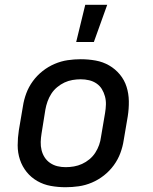

<svg xmlns="http://www.w3.org/2000/svg" viewBox="-20 -776 640 804"><path d="M255 8Q223 8 192.5 2.5Q162 -3 136 -18Q110 -33 91.5 -56Q73 -79 63.5 -107.5Q54 -136 54 -167.5Q54 -199 59 -231L76 -331Q80 -358 90 -385Q100 -412 117.5 -436Q135 -460 158.5 -478.5Q182 -497 209 -508.5Q236 -520 263.5 -524Q291 -528 318 -528Q350 -528 380.5 -522.5Q411 -517 437 -502Q463 -487 482 -464Q501 -441 510 -412.5Q519 -384 519.5 -352.5Q520 -321 515 -289L498 -189Q494 -162 484 -135Q474 -108 456.5 -84Q439 -60 415.5 -41.5Q392 -23 365 -11.5Q338 0 310 4Q282 8 255 8ZM255 -76Q272 -76 289.5 -79Q307 -82 323.5 -89.5Q340 -97 354.5 -109Q369 -121 379 -136.5Q389 -152 395 -169Q401 -186 403 -203L420 -303Q423 -321 423.5 -338.5Q424 -356 419.5 -372.5Q415 -389 406.5 -403Q398 -417 384 -426.5Q370 -436 353 -440Q336 -444 318 -444Q301 -444 283.5 -441Q266 -438 250 -430.5Q234 -423 219.5 -411Q205 -399 195 -383.5Q185 -368 179 -351Q173 -334 170 -317L154 -217Q151 -199 150.5 -181.5Q150 -164 154 -147.5Q158 -131 167 -117Q176 -103 190 -93.5Q204 -84 220.5 -80Q237 -76 255 -76ZM299 -600 337 -756H429L373 -600Z"/></svg>

Font: Iosevka Aile Medium Oblique
Style: Regular
Weight: 500
Italic angle: -9°
Designer: Belleve Invis
Foundry: Belleve Invis
Version: Version 31.1.0; ttfautohint (v1.8.4)